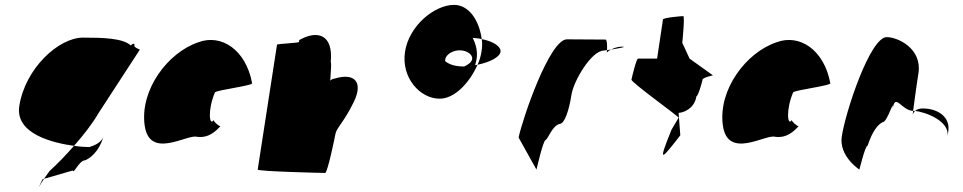

<svg xmlns="http://www.w3.org/2000/svg" viewBox="-20 -708 3944 786"><path d="M59 -274C41 -158 202 -122 283 -111C321 -154 358 -201 384 -246L552 -504C559 -504 528 -512 530 -522C532 -533 524 -530 515 -522C484 -552 399 -554 320 -554C220 -554 83 -428 59 -274ZM154 26C131 76 135 62 160 24ZM160 24 278 -10C282 6 304 -52 329 -52C348 -60 383 -84 403 -146C392 -124 369 -113 346 -106C334 -106 310 -107 283 -111C249 -72 214 -36 183 -8C174 4 166 15 160 24Z M572 -196C591 -52 747 -160 786 -148C817 -144 847 -152 882 -191C874 -193 852 -212 855 -217C837 -188 829 -257 860 -330C870 -340 1020 -358 1012 -368C986 -506 885 -570 792 -535C667 -493 553 -341 572 -196ZM855 -217V-218ZM883 -192 882 -191C884 -191 884 -191 883 -190Z M1035 -14C1034 -6 1301 0 1311 0C1321 0 1352 -152 1353 -159C1357 -184 1389 -209 1428 -290C1468 -371 1433 -412 1349 -386C1343 -386 1338 -383 1332 -378C1335 -416 1337 -454 1334 -454C1345 -568 1279 -586 1205 -544L1204 -536C1202 -532 1115 -529 1114 -525Z M1638 -496C1622 -390 1699 -304 1780 -304C1838 -304 1899 -363 1935 -443C1932 -442 1929 -442 1925 -441C1927 -449 1930 -458 1931 -466C1936 -498 1928 -528 1915 -553C1927 -552 1940 -551 1952 -548C1941 -629 1897 -688 1839 -688C1758 -688 1654 -602 1638 -496ZM1803 -466C1806 -484 1832 -502 1862 -502C1892 -502 1916 -484 1913 -466C1911 -454 1896 -443 1881 -436H1875C1845 -436 1819 -444 1803 -457C1801 -460 1803 -463 1803 -466ZM1935 -443C1988 -454 2026 -475 2029 -496C2032 -517 2001 -538 1952 -548C1955 -532 1954 -514 1951 -496C1948 -478 1943 -460 1935 -443Z M2103 -145 2176 -14C2175 -6 2203 -135 2214 -135C2225 -142 2241 -194 2272 -201C2291 -201 2310 -258 2319 -318C2328 -378 2402 -501 2452 -501C2452 -501 2457 -502 2465 -503C2466 -520 2465 -546 2459 -546C2459 -546 2354 -547 2301 -547C2230 -547 2120 -225 2103 -145ZM2465 -503C2465 -498 2464 -494 2464 -491C2464 -494 2471 -500 2481 -505C2475 -504 2470 -504 2465 -503ZM2481 -505C2512 -510 2552 -517 2525 -517C2509 -517 2493 -511 2481 -505Z M2565 -382C2563 -371 2766 -226 2758 -226L2729 -177C2671 -34 2687 -54 2765 -154L2758 -246C2774 -246 2823 -261 2831 -314C2838 -314 2854 -371 2856 -382C2858 -392 2905 -400 2898 -400L2803 -468L2773 -533C2774 -540 2784 -642 2777 -642C2770 -642 2695 -636 2694 -628L2670 -468H2592C2585 -468 2567 -392 2565 -382Z M2939 -196C2958 -52 3114 -160 3153 -148C3184 -144 3214 -152 3249 -191C3241 -193 3219 -212 3222 -217C3204 -188 3196 -257 3227 -330C3237 -340 3387 -358 3379 -368C3353 -506 3252 -570 3159 -535C3034 -493 2920 -341 2939 -196ZM3222 -217V-218ZM3250 -192 3249 -191C3251 -191 3251 -191 3250 -190Z M3426 -149C3414 -68 3498 -14 3498 -14C3497 -6 3521 -112 3532 -112C3551 -171 3575 -200 3594 -208C3613 -208 3642 -314 3634 -261C3645 -331 3669 -256 3718 -254C3722 -281 3730 -346 3740 -409C3755 -510 3655 -556 3610 -556C3542 -556 3441 -250 3426 -149ZM3718 -254C3718 -246 3716 -242 3717 -241C3716 -237 3718 -246 3726 -254ZM3726 -254C3764 -250 3869 -215 3859 -149L3862 -170C3871 -228 3821 -264 3757 -264C3742 -264 3732 -259 3726 -254Z"/></svg>

Font: Ampere
Style: SCSuCndIta
Weight: 400
Version: Version 1